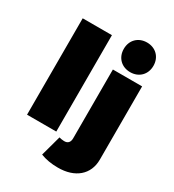

<svg xmlns="http://www.w3.org/2000/svg" viewBox="-236 -947 1158 1280"><g transform="rotate(30 342.5 -307.0)"><path d="M513 -817C446 -817 399 -770 399 -703C399 -636 446 -589 513 -589C580 -589 627 -636 627 -703C627 -770 580 -817 513 -817ZM60 -742V0H285V-742ZM323 23 280 180C318 195 363 203 413 203C545 204 630 132 630 17V-547H405V-17C405 14 389 30 361 29C348 29 335 26 323 23Z"/></g></svg>

Font: Montserrat arm Black
Style: Regular
Weight: 900
Designer: Julieta Ulanovsky
Foundry: Julieta Ulanovsky
Version: Version 6.000;PS 006.000;hotconv 1.0.88;makeotf.lib2.5.64775